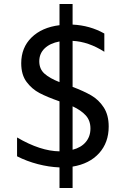

<svg xmlns="http://www.w3.org/2000/svg" viewBox="-20 -832 634 968"><path d="M346 8V116H280V12Q227 10 171 -4.5Q115 -19 66 -44V-139Q184 -70 280 -69V-321Q217 -343 179 -363Q141 -383 114 -419Q87 -455 87 -513Q87 -592 139 -643Q191 -694 280 -705V-812H346V-708Q433 -704 506 -663V-571Q426 -622 346 -626V-394Q402 -373 440 -351Q478 -329 503 -290.5Q528 -252 528 -194Q528 -113 479.5 -59.5Q431 -6 346 8ZM280 -418V-623Q232 -614 205 -588Q178 -562 178 -523Q178 -484 204.5 -460.5Q231 -437 280 -418ZM436 -184Q436 -224 412.5 -250Q389 -276 346 -296V-77Q389 -88 412.5 -116Q436 -144 436 -184Z"/></svg>

Font: Amiko
Style: Regular
Weight: 400
Designer: Pablo Impallari, Rodrigo Fuenzalida, Andres Torresi
Foundry: Impallari Type
Version: Version 1.001; ttfautohint (v1.3)